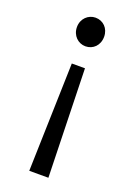

<svg xmlns="http://www.w3.org/2000/svg" viewBox="-146 -614 615 877"><g transform="rotate(20 161.5 -175.5)"><path d="M115 205H208L194 -322H130ZM161 -417C198 -417 227 -445 227 -487C227 -528 198 -556 161 -556C126 -556 95 -528 95 -487C95 -445 126 -417 161 -417Z"/></g></svg>

Font: Kinto Sans
Style: Regular
Weight: 400
Designer: Authors: Ryoko NISHIZUKA  (kana & ideographs); Paul D. Hunt (Latin, Greek & Cyrillic); Wenlong ZHANG  (bopomofo); Sandol
Foundry: Adobe Systems Incorporated, ookami Inc.
Version: Version 0.001